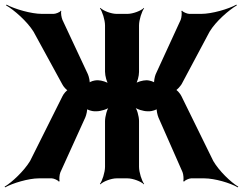

<svg xmlns="http://www.w3.org/2000/svg" viewBox="-69 -771 1050 830"><path d="M616 -263 720 -27C724 -18 726 6 723 12L727 14C730 8 749 0 757 0H814C859 0 927 20 959 39L961 36C929 17 878 -32 853 -75L715 -356C711 -365 695 -384 689 -384V-380C695 -380 711 -399 716 -407L837 -634C864 -679 921 -728 955 -748L953 -751C919 -732 847 -711 801 -711H749C741 -711 721 -719 718 -725L715 -723C718 -717 716 -694 712 -685L604 -450C600 -441 595 -416 598 -410L601 -412C598 -418 575 -424 567 -424H563C549 -424 522 -417 513 -408L516 -405C525 -414 532 -443 532 -460V-661C532 -685 544 -722 554 -735L553 -737C542 -725 506 -711 482 -711H435C411 -711 376 -725 365 -737L363 -735C373 -722 385 -685 385 -661V-461C385 -443 393 -413 402 -404L405 -407C396 -416 369 -424 355 -424H349C341 -424 319 -419 316 -412L318 -410C321 -417 315 -441 311 -450L201 -685C197 -694 193 -716 196 -723L194 -725C191 -718 171 -711 163 -711H112C66 -711 -6 -732 -41 -751L-43 -748C-8 -728 48 -679 76 -634L200 -407C204 -398 220 -379 227 -379V-383C220 -383 205 -364 201 -355L61 -75C35 -32 -17 17 -49 36L-47 39C-15 21 54 0 99 0H155C163 0 182 8 185 14L189 12C186 6 188 -17 192 -26L300 -264C304 -273 310 -298 307 -304L304 -302C307 -296 330 -290 338 -290H349C366 -290 397 -299 408 -310L405 -313C394 -302 385 -267 385 -247V-50C385 -26 373 11 363 24L365 26C376 14 411 0 435 0H482C506 0 542 14 553 26L554 24C544 11 532 -26 532 -50V-248C532 -268 523 -302 512 -312L510 -310C520 -299 551 -290 568 -290H578C586 -290 609 -296 612 -302L609 -304C606 -298 612 -272 616 -263Z"/></svg>

Font: Asimov
Style: EdgeNar
Weight: 500
Designer: Google
Version: Version 2.000980: 2014